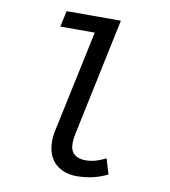

<svg xmlns="http://www.w3.org/2000/svg" viewBox="-81 -779 762 861"><g transform="rotate(10 300.0 -348.5)"><path d="M325 12Q265 12 227.5 -23Q190 -58 190 -124Q190 -151 197 -180L294 -636H137L153 -709H400L287 -173Q282 -151 282 -131Q282 -96 301 -80.5Q320 -65 351 -65Q375 -65 396.5 -71Q418 -77 444 -90L465 -20Q400 12 325 12Z"/></g></svg>

Font: Source Code Pro Medium
Style: Italic
Weight: 500
Italic angle: -11°
Monospace: yes
Designer: Paul D. Hunt, Teo Tuominen
Foundry: Adobe Systems Incorporated
Version: Version 1.050;PS 1.000;hotconv 16.6.51;makeotf.lib2.5.65220